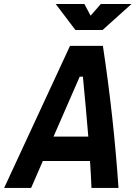

<svg xmlns="http://www.w3.org/2000/svg" viewBox="-52 -918 662 938"><path d="M-31.7 0 290 -693.8H450.7Q503.4 -346.2 526.9 0H395Q393.6 -32.7 391.8 -65.7Q390.1 -98.6 387.7 -131.3H157.2L100.1 0ZM209.5 -250.5H379.4Q373.5 -323.7 366.7 -397Q359.9 -470.2 353 -543.5H337.4ZM316.4 -771.5 220.2 -898.4H360.4L390.6 -841.3L440.4 -898.4H590.3L449.2 -771.5Z"/></svg>

Font: Cascadia Mono
Style: Bold Italic
Weight: 700
Italic angle: -10°
Monospace: yes
Designer: Aaron Bell
Foundry: Saja Typeworks
Version: Version 2404.023; ttfautohint (v1.8.4)